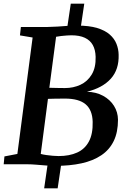

<svg xmlns="http://www.w3.org/2000/svg" viewBox="-21 -889 695 1039"><path d="M279 8.5Q254.5 8.5 227.5 6.5Q200.5 4.5 174.5 2.2Q148.5 0 128.5 0H-1L3 -42.5L73 -56L155.5 -686L87 -697.5L92 -743H236Q265.5 -743.5 290.8 -745.2Q316 -747 341.8 -748.8Q367.5 -750.5 397 -750.5Q461.5 -750.5 504.5 -737.5Q547.5 -724.5 572.8 -702.2Q598 -680 609.2 -651.8Q620.5 -623.5 621 -593Q623.5 -513 578.8 -463.2Q534 -413.5 449.5 -392.5Q499.5 -391 537 -370.5Q574.5 -350 595.8 -316.2Q617 -282.5 617.5 -241Q617.5 -173.5 594.5 -126Q571.5 -78.5 527.2 -48.8Q483 -19 420.2 -5.2Q357.5 8.5 279 8.5ZM330.5 -412.5Q376 -412.5 414.2 -430.2Q452.5 -448 475.2 -485.5Q498 -523 496.5 -581.5Q495.5 -619.5 481.2 -645.2Q467 -671 438.2 -684.5Q409.5 -698 365 -698Q356 -698 341 -697Q326 -696 310.2 -694.2Q294.5 -692.5 282.5 -690L246 -414Q267.5 -413.5 288.8 -413Q310 -412.5 330.5 -412.5ZM296.5 -44.5Q354.5 -44.5 396.5 -63.5Q438.5 -82.5 460.2 -123.5Q482 -164.5 480.5 -229.5Q479 -293.5 442.5 -324.5Q406 -355.5 330.5 -355.5Q298 -355.5 277.2 -355Q256.5 -354.5 238.5 -354L199.5 -56Q212 -52.5 229.5 -50Q247 -47.5 265.2 -46Q283.5 -44.5 296.5 -44.5ZM218 130 239.5 -18.5H313L291 130ZM340 -721 362 -869H435L413 -721Z"/></svg>

Font: Merriweather 28pt SemiBold
Style: Italic
Weight: 600
Italic angle: -7.8°
Version: Version 2.101